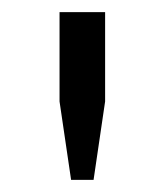

<svg xmlns="http://www.w3.org/2000/svg" viewBox="-20 -706 271 316"><path d="M97 -410 78 -539V-686H153V-539L134 -410Z"/></svg>

Font: Chivo Medium Light
Style: Regular
Weight: 300
Version: Version 2.002